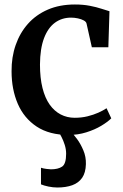

<svg xmlns="http://www.w3.org/2000/svg" viewBox="-20 -590 548 855"><path d="M285.5 11Q200 11 143.5 -26.2Q87 -63.5 59.2 -127.8Q31.5 -192 31.5 -272.5Q31 -335.5 49.8 -389.5Q68.5 -443.5 104.5 -484Q140.5 -524.5 193 -547.2Q245.5 -570 313.5 -570Q350.5 -570 380 -564.2Q409.5 -558.5 431.5 -551.2Q453.5 -544 467.5 -540L462.5 -379.5H389L365.5 -484.5Q364 -493 353 -499Q342 -505 326.8 -508.2Q311.5 -511.5 296.5 -511.5Q255.5 -511.5 224.5 -488.8Q193.5 -466 176 -419.8Q158.5 -373.5 158 -302.5Q158 -243 169.2 -198.2Q180.5 -153.5 201.2 -124.2Q222 -95 250.5 -80.2Q279 -65.5 312.5 -65.5Q343 -65.5 369.5 -72Q396 -78.5 417.8 -88.2Q439.5 -98 454.5 -108L475.5 -63Q459.5 -47 430.8 -29.8Q402 -12.5 364.5 -0.8Q327 11 285.5 11ZM235.5 245Q216.5 245 196 240.8Q175.5 236.5 162.5 231V157Q173 160.5 186.8 162.2Q200.5 164 207 164Q238.5 164 256.5 152Q274.5 140 274.5 94.5Q274.5 74.5 268.2 55Q262 35.5 254.2 20.5Q246.5 5.5 241.5 -1.5L277.5 -6L296.5 -1.5Q307.5 8 323.2 29.2Q339 50.5 351.2 79.5Q363.5 108.5 362.5 141Q361.5 179 345.8 201.8Q330 224.5 301.8 234.8Q273.5 245 235.5 245Z"/></svg>

Font: Merriweather SemiBold
Style: Regular
Weight: 600
Version: Version 2.100